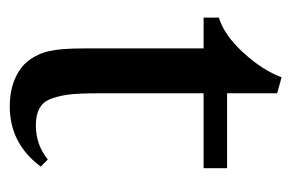

<svg xmlns="http://www.w3.org/2000/svg" viewBox="-123 -470 605 399"><g transform="rotate(90 179.5 -270.5)"><path d="M201.2 11.7Q168.9 11.7 144 1Q119.1 -9.8 106 -27.3Q91.8 -45.9 86.2 -70.1Q80.6 -94.2 80.6 -143.1V-391.1H16.6V-422.9Q52.7 -433.6 89.4 -473.6Q126 -513.7 140.6 -553.2L173.8 -543.9V-439.9H329.6V-391.1H173.8V-177.2Q173.8 -128.4 177 -107.2Q180.2 -85.9 187 -69.8Q199.2 -42.5 240.7 -42.5Q280.8 -42.5 311.5 -67.4L326.2 -52.7Q278.3 11.7 201.2 11.7Z"/></g></svg>

Font: Elstob 10pt Medium
Style: Regular
Weight: 500
Designer: Peter S. Baker
Version: Version 1.015